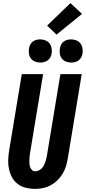

<svg xmlns="http://www.w3.org/2000/svg" viewBox="-20 -1215 556 1243"><path d="M207 8Q177 8 148 1Q119 -6 96 -23Q73 -40 59 -65Q45 -90 38.5 -119Q32 -148 33 -178.5Q34 -209 39 -240L121 -735H259L174 -221Q172 -209 171 -197.5Q170 -186 170 -174.5Q170 -163 171 -152Q172 -141 176 -131Q180 -121 188 -113.5Q196 -106 208 -106Q219 -106 230 -111Q241 -116 249.5 -124.5Q258 -133 263.5 -143.5Q269 -154 273 -165Q277 -176 279.5 -187Q282 -198 284 -209L371 -735H509L419 -190Q415 -165 407.5 -140Q400 -115 386 -91.5Q372 -68 352.5 -48.5Q333 -29 309 -16Q285 -3 259 2.5Q233 8 207 8ZM440 -810Q423 -810 406.5 -816.5Q390 -823 380 -836.5Q370 -850 367.5 -867.5Q365 -885 368 -903Q370 -915 376 -926.5Q382 -938 392.5 -946Q403 -954 415.5 -957Q428 -960 441 -960Q458 -960 474.5 -953.5Q491 -947 501 -933.5Q511 -920 514 -902.5Q517 -885 514 -867Q512 -855 505.5 -843.5Q499 -832 488.5 -824Q478 -816 465.5 -813Q453 -810 440 -810ZM240 -810Q223 -810 206.5 -816.5Q190 -823 180 -836.5Q170 -850 167.5 -867.5Q165 -885 168 -903Q170 -915 176 -926.5Q182 -938 192.5 -946Q203 -954 215.5 -957Q228 -960 241 -960Q258 -960 274.5 -953.5Q291 -947 301 -933.5Q311 -920 314 -902.5Q317 -885 314 -867Q312 -855 305.5 -843.5Q299 -832 288.5 -824Q278 -816 265.5 -813Q253 -810 240 -810ZM346 -991 285 -1049 436 -1195 511 -1125Z"/></svg>

Font: Iosevka Term Curly Hv Obl
Style: Regular
Weight: 900
Italic angle: -9°
Designer: Belleve Invis
Foundry: Belleve Invis
Version: Version 32.3.0